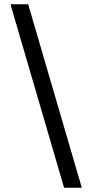

<svg xmlns="http://www.w3.org/2000/svg" viewBox="-20 -784 432 899"><path d="M363 95H280L29 -764H112Z"/></svg>

Font: DM Sans 11pt
Style: Regular
Weight: 400
Version: Version 4.004;gftools[0.9.30]